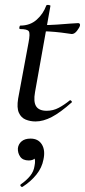

<svg xmlns="http://www.w3.org/2000/svg" viewBox="-20 -477 342 773"><path d="M123 12Q102 12 83.5 4.5Q65 -3 56 -23Q47 -43 53 -80L95 -306Q102 -342 96 -351Q90 -360 61 -360Q57 -360 58 -367Q59 -374 62 -374Q101 -374 127.5 -397.5Q154 -421 166 -454Q167 -458 175.5 -457Q184 -456 183 -453L121 -106Q114 -67 125.5 -49Q137 -31 168 -31Q194 -31 216.5 -43Q239 -55 261 -73Q263 -75 267 -71Q271 -67 269 -65Q223 -24 188.5 -6Q154 12 123 12ZM269 -340Q267 -340 247.5 -343Q228 -346 201.5 -348.5Q175 -351 150 -351L152 -376Q180 -376 209.5 -378Q239 -380 262.5 -382Q286 -384 295 -384Q299 -384 301 -381Q303 -378 302 -374Q300 -366 290 -353Q280 -340 269 -340ZM71 275Q67 277 63.5 272.5Q60 268 64 265Q87 249 101.5 231Q116 213 119 191Q124 167 117 156Q110 145 101 143L130 130Q131 150 122 159.5Q113 169 96 169Q72 169 61.5 154Q51 139 52 120Q54 103 67 92Q80 81 103 81Q134 81 148.5 104.5Q163 128 155 165Q149 198 126.5 226Q104 254 71 275Z"/></svg>

Font: Cormorant Light Medium
Style: Italic
Weight: 500
Italic angle: -10°
Version: Version 4.000